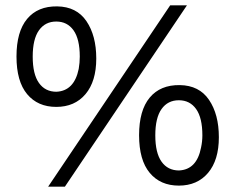

<svg xmlns="http://www.w3.org/2000/svg" viewBox="-20 -690 885 722"><path d="M305 -610.5Q342 -556 342 -470Q342 -384 301.5 -336Q261 -288 191.5 -288Q122 -288 82 -336Q42 -384 42 -477.5Q42 -571 82 -619Q122 -667 195 -666Q268 -665 305 -610.5ZM192 -345Q259 -348 276 -431Q280 -454 280 -477Q280 -543 256.5 -576Q233 -609 191.5 -609Q150 -609 126.5 -576Q103 -543 103 -477Q103 -411 126.5 -378Q150 -345 192 -345ZM766 -314.5Q803 -260 803 -174Q803 -88 762.5 -40Q722 8 652.5 8Q583 8 543 -40Q503 -88 503 -181.5Q503 -275 543 -323Q583 -371 656 -370Q729 -369 766 -314.5ZM653 -49Q720 -52 736 -135Q741 -158 741 -181Q741 -247 717.5 -280Q694 -313 652.5 -313Q611 -313 587.5 -280Q564 -247 564 -181Q564 -115 587.5 -82Q611 -49 653 -49ZM683 -670 224 12H161L620 -670Z"/></svg>

Font: Questrial
Style: Regular
Weight: 400
Designer: Joe Prince
Foundry: Joe Prince
Version: Version 1.002